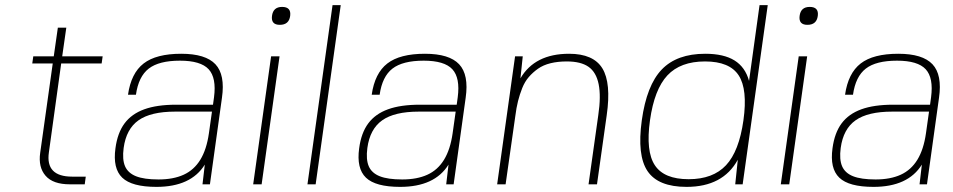

<svg xmlns="http://www.w3.org/2000/svg" viewBox="-20 -720 3721 750"><path d="M171 -125Q157 -30 262 -30H315L311 0H253Q187 0 158 -33.5Q129 -67 137 -123L186 -472H106L110 -500H190L206 -612H239L223 -500H381L377 -472H219Z M780 -77Q726 10 591 10Q495 10 457.5 -26Q420 -62 431 -141Q439 -201 466.5 -238Q494 -275 543.5 -293Q593 -311 668 -311H812L816 -340Q826 -416 795 -449.5Q764 -483 683 -483Q601 -483 561 -452Q521 -421 511 -350H480Q492 -434 541 -472Q590 -510 688 -510Q783 -510 821.5 -469Q860 -428 847 -338L800 0H771ZM808 -284H664Q569 -284 521 -250Q473 -216 463 -142Q457 -97 468.5 -70.5Q480 -44 511.5 -31.5Q543 -19 599 -19Q657 -19 697.5 -37.5Q738 -56 762.5 -96Q787 -136 796 -199Z M1002 0H969L1039 -500H1072ZM1082 -693Q1118 -693 1113.5 -658Q1109 -623 1073 -623Q1038 -623 1042.5 -658Q1047 -693 1082 -693Z M1181 0 1279 -700H1311L1213 0Z M1732 -77Q1678 10 1543 10Q1447 10 1409.5 -26Q1372 -62 1383 -141Q1391 -201 1418.5 -238Q1446 -275 1495.5 -293Q1545 -311 1620 -311H1764L1768 -340Q1778 -416 1747 -449.5Q1716 -483 1635 -483Q1553 -483 1513 -452Q1473 -421 1463 -350H1432Q1444 -434 1493 -472Q1542 -510 1640 -510Q1735 -510 1773.5 -469Q1812 -428 1799 -338L1752 0H1723ZM1760 -284H1616Q1521 -284 1473 -250Q1425 -216 1415 -142Q1409 -97 1420.5 -70.5Q1432 -44 1463.5 -31.5Q1495 -19 1551 -19Q1609 -19 1649.5 -37.5Q1690 -56 1714.5 -96Q1739 -136 1748 -199Z M2022 -500 2013 -414Q2069 -510 2203 -510Q2298 -510 2333 -453Q2368 -396 2350 -270L2312 0H2279L2317 -270Q2328 -344 2318.5 -391Q2309 -438 2279 -459Q2249 -480 2194 -480Q2159 -480 2130.5 -473Q2102 -466 2081.5 -451.5Q2061 -437 2045.5 -419Q2030 -401 2020 -376Q2010 -351 2003.5 -325Q1997 -299 1993 -267L1955 0H1922L1992 -500Z M2662 10Q2551 10 2509.5 -51.5Q2468 -113 2487 -250Q2506 -387 2565 -448.5Q2624 -510 2735 -510Q2807 -510 2849 -484Q2891 -458 2906 -404L2947 -700H2979L2881 0H2852L2862 -96Q2804 10 2662 10ZM2670 -20Q2765 -20 2816 -74.5Q2867 -129 2884 -250Q2901 -371 2865.5 -425.5Q2830 -480 2734 -480Q2638 -480 2587 -425.5Q2536 -371 2519 -250Q2502 -129 2538 -74.5Q2574 -20 2670 -20Z M3063 0H3030L3100 -500H3133ZM3143 -693Q3179 -693 3174.5 -658Q3170 -623 3134 -623Q3099 -623 3103.5 -658Q3108 -693 3143 -693Z M3581 -77Q3527 10 3392 10Q3296 10 3258.5 -26Q3221 -62 3232 -141Q3240 -201 3267.5 -238Q3295 -275 3344.5 -293Q3394 -311 3469 -311H3613L3617 -340Q3627 -416 3596 -449.5Q3565 -483 3484 -483Q3402 -483 3362 -452Q3322 -421 3312 -350H3281Q3293 -434 3342 -472Q3391 -510 3489 -510Q3584 -510 3622.5 -469Q3661 -428 3648 -338L3601 0H3572ZM3609 -284H3465Q3370 -284 3322 -250Q3274 -216 3264 -142Q3258 -97 3269.5 -70.5Q3281 -44 3312.5 -31.5Q3344 -19 3400 -19Q3458 -19 3498.5 -37.5Q3539 -56 3563.5 -96Q3588 -136 3597 -199Z"/></svg>

Font: Fivo Sans Thin
Style: Regular
Weight: 250
Foundry: Alexander Slobzheninov
Version: 1.0